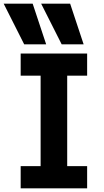

<svg xmlns="http://www.w3.org/2000/svg" viewBox="-42 -1020 562 1040"><path d="M89 -780 -22 -1000H135L208 -780ZM292 -780 181 -1000H338L411 -780ZM70 0V-120H178V-610H70V-730H430V-610H322V-120H430V0Z"/></svg>

Font: M PLUS 1 Code
Style: Regular
Weight: 400
Designer: Coji Morishita
Foundry: UNDERFOREST DESIGN
Version: Version 1.005